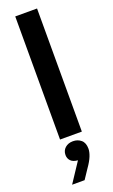

<svg xmlns="http://www.w3.org/2000/svg" viewBox="-181 -738 603 1026"><g transform="rotate(-20 121.0 -225.5)"><path d="M59 -700H183V0H59ZM37 249 111 137Q84 135 71 121.5Q58 108 58 88Q58 63 75.5 47.5Q93 32 120 32Q147 32 166 48Q185 64 185 98Q185 116 175.5 140Q166 164 144 195L108 249Z"/></g></svg>

Font: Tilda Sans Bold
Style: Regular
Weight: 700
Designer: ParaType Ltd
Foundry: ParaType Ltd
Version: Version 1.009